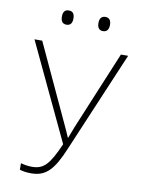

<svg xmlns="http://www.w3.org/2000/svg" viewBox="-98 -970 796 1050"><g transform="rotate(10 300.0 -445.5)"><path d="M401 -823C425 -823 433 -841 433 -863C433 -885 425 -902 401 -902C378 -902 369 -886 369 -863C369 -839 378 -823 401 -823ZM198 -823C223 -823 230 -841 230 -863C230 -885 223 -902 198 -902C175 -902 166 -887 166 -863C166 -839 175 -823 198 -823ZM149 11C231 11 273 -34 325 -160L560 -714H520L340 -281C332 -260 323 -238 315 -216H313C303 -240 295 -257 283 -283L83 -714H40L294 -176C242 -57 212 -25 147 -25C125 -25 106 -28 85 -34V2C102 8 125 11 149 11Z"/></g></svg>

Font: Noto Sans Mono ExtraLight
Style: Regular
Weight: 200
Designer: Monotype Design Team
Foundry: Monotype Imaging Inc.
Version: Version 2.014